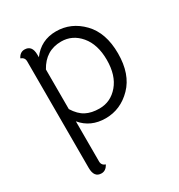

<svg xmlns="http://www.w3.org/2000/svg" viewBox="-178 -632 928 994"><g transform="rotate(-30 286.0 -134.5)"><path d="M299 -53Q366 -53 411.5 -106.5Q457 -160 457 -252.5Q457 -345 411.5 -399Q366 -453 299 -453Q206 -453 159 -367V-130Q186 -87 219 -70Q252 -53 299 -53ZM159 -455V-440Q212 -512 302 -512Q392 -512 458 -444Q524 -376 524 -252.5Q524 -129 457.5 -61Q391 7 301.5 7Q212 7 159 -57V183Q159 206 182 214Q166 243 140 243Q96 243 96 185V-452Q96 -475 73 -483Q87 -512 114 -512Q159 -512 159 -455Z"/></g></svg>

Font: Laila Light
Style: Regular
Weight: 300
Designer: Hitesh Malaviya
Foundry: Indian Type Foundry
Version: Version 1.302;PS 1.0;hotconv 1.0.78;makeotf.lib2.5.61930; tt